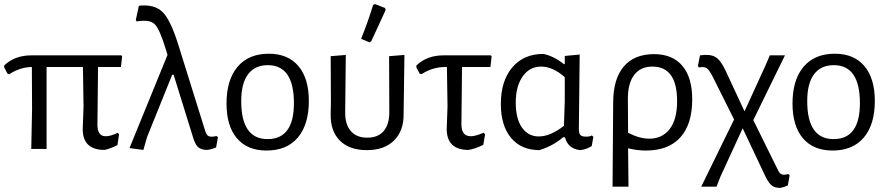

<svg xmlns="http://www.w3.org/2000/svg" viewBox="-25 -729 4343 940"><path d="M128 0 132 -194 131 -401Q73 -400 21 -366L12 -368L-5 -400L-4 -409Q48 -458 128 -458H569L573 -453L567 -401H455L452 -119Q452 -62 492 -62Q518 -62 551 -79L558 -72L550 -19Q518 -2 487 5Q380 5 380 -97L384 -208L381 -401H203V0Z M677 5 609 -4 795 -460 786 -490Q757 -586 732.5 -610.5Q708 -635 644 -624L640 -632L655 -701Q730 -709 769.5 -671.5Q809 -634 847 -513L980 -87Q986 -67 997.5 -62Q1009 -57 1035 -63L1042 -58L1033 -7Q1001 6 983 5Q957 3 943.5 -10Q930 -23 920 -57L825 -363H818L695 -58Z M1291 -466Q1385 -466 1436 -405.5Q1487 -345 1487 -235Q1487 -119 1433 -55.5Q1379 8 1280 8Q1186 8 1135 -52Q1084 -112 1084 -222Q1084 -338 1138 -402Q1192 -466 1291 -466ZM1286 -410Q1223 -410 1189.5 -365.5Q1156 -321 1156 -234Q1156 -48 1285 -48Q1414 -48 1414 -224Q1414 -410 1286 -410Z M1802 -705 1811 -709 1860 -690 1863 -680Q1855 -663 1830.5 -609Q1806 -555 1792 -526L1783 -522L1743 -539Q1775 -618 1802 -705ZM1594 -171 1595 -236 1594 -454 1668 -460 1665 -180Q1664 -121 1692 -88Q1720 -55 1773 -55Q1826 -55 1853.5 -87.5Q1881 -120 1881 -180L1880 -454L1955 -460L1951 -171Q1952 -89 1904.5 -41.5Q1857 6 1771 6Q1685 6 1638.5 -41Q1592 -88 1594 -171Z M2269 5Q2162 5 2162 -98L2166 -208L2163 -401H2155Q2093 -401 2039 -366L2030 -368L2013 -400L2014 -409Q2066 -458 2146 -458H2378L2382 -453L2376 -401H2237L2234 -120Q2234 -62 2280 -62Q2303 -62 2342 -79L2350 -72L2341 -20Q2307 -2 2269 5Z M2616 6Q2527 6 2477 -54Q2427 -114 2427 -220Q2427 -333 2483 -399Q2539 -465 2635 -465Q2685 -455 2736 -415H2740V-455L2813 -462L2809 -98Q2809 -76 2816.5 -68Q2824 -60 2844 -60Q2864 -60 2872 -66L2880 -59L2872 -14Q2846 3 2815 6Q2755 -1 2741 -57H2732Q2683 -15 2616 6ZM2500 -227Q2500 -148 2530.5 -104.5Q2561 -61 2613 -61Q2669 -61 2736 -113L2740 -233V-351Q2682 -403 2624 -403Q2568 -403 2534 -355Q2500 -307 2500 -227Z M2974 185 2977 -226Q2977 -342 3028.5 -403Q3080 -464 3177 -464Q3267 -464 3315.5 -407Q3364 -350 3364 -243Q3364 -121 3306 -56.5Q3248 8 3137 8Q3094 8 3050 -3L3052 185ZM3049 -245 3050 -79Q3106 -50 3154 -50Q3217 -50 3253.5 -97Q3290 -144 3290 -234Q3290 -403 3169 -403Q3111 -403 3080 -362.5Q3049 -322 3049 -245Z M3408 185 3569 -144 3464 -354Q3446 -389 3434 -396Q3422 -403 3396 -399L3392 -407L3402 -458Q3451 -465 3476.5 -450.5Q3502 -436 3525 -388L3620 -184L3723 -409L3744 -458H3818L3663 -141L3783 102Q3791 120 3801.5 124.5Q3812 129 3834 123L3841 129L3832 179Q3817 186 3796 191Q3767 191 3752 178Q3737 165 3722 134L3611 -101L3502 136L3483 185Z M4062 -466Q4156 -466 4207 -405.5Q4258 -345 4258 -235Q4258 -119 4204 -55.5Q4150 8 4051 8Q3957 8 3906 -52Q3855 -112 3855 -222Q3855 -338 3909 -402Q3963 -466 4062 -466ZM4057 -410Q3994 -410 3960.5 -365.5Q3927 -321 3927 -234Q3927 -48 4056 -48Q4185 -48 4185 -224Q4185 -410 4057 -410Z"/></svg>

Font: Alegreya Sans SC
Style: Regular
Weight: 400
Designer: Juan Pablo del Peral
Foundry: Huerta Tipografica
Version: Version 2.007